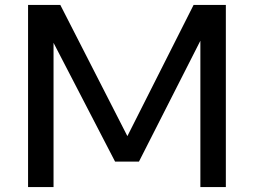

<svg xmlns="http://www.w3.org/2000/svg" viewBox="-20 -760 1032 780"><path d="M94 0V-740H225L497.5 -207L766.5 -740H897.5V0H794V-594.5L544.5 -103.5H447.5L197.5 -586V0Z"/></svg>

Font: Encode Sans Expanded Medium
Style: Regular
Weight: 500
Width: 7
Designer: Multiple Designers
Foundry: Impallari Type
Version: Version 3.000; ttfautohint (v1.8.3) -l 8 -r 50 -G 200 -x 14 